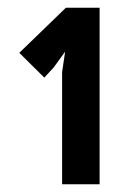

<svg xmlns="http://www.w3.org/2000/svg" viewBox="-20 -830 352 495"><path d="M236.8 -810.1V-355H140.1V-644L147.9 -696.8L118.2 -655.8L94.2 -629.9L29.8 -693.8L149.9 -810.1Z"/></svg>

Font: Sinkin Sans 600 SemiBold
Style: Regular
Weight: 600
Designer: Keith Bates
Foundry: K-Type
Version: Sinkin Sans (version 1.0)  by Keith Bates   •   © 2014   www